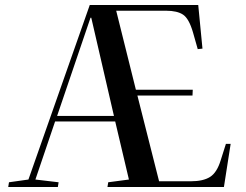

<svg xmlns="http://www.w3.org/2000/svg" viewBox="-20 -750 987 770"><path d="M13 0 16 -19 94 -30 340 -730H775L792 -555L773 -553L754 -620Q738 -675 714.5 -691Q691 -707 646 -707H446L525 -390H753L752 -367H531L618 -23H745Q795 -23 822.5 -40.5Q850 -58 865 -107L886 -173H905L878 0H411L414 -19L497 -30L442 -263H201L122 -30L215 -19L212 0ZM209 -285H437L346 -679H343Z"/></svg>

Font: Literata 72pt Medium
Style: Italic
Weight: 500
Italic angle: -2°
Designer: Latin by Veronika Burian and Jose Scaglione. Greek by Irene Vlachou. Cyrillic by Vera Evstafieva
Foundry: TypeTogether
Version: Version 3.002